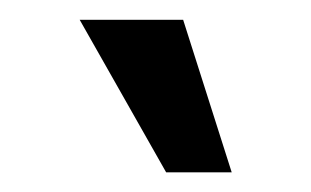

<svg xmlns="http://www.w3.org/2000/svg" viewBox="-20 -785 313 193"><path d="M212.9 -611.8H147L60.1 -765.1H164.1Z"/></svg>

Font: Standard
Style: Regular
Weight: 400
Designer: Bryce Wilner
Version: Version 2.000;PS 2.0;hotconv 16.6.51;makeotf.lib2.5.65220 DE